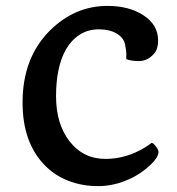

<svg xmlns="http://www.w3.org/2000/svg" viewBox="-20 -615 594 644"><path d="M403.3 -417 403.8 -434.6Q403.8 -443.8 399.4 -466.1Q395 -488.3 371.3 -502.4Q347.7 -516.6 311.3 -516.6Q274.9 -516.6 246.8 -498.3Q218.8 -480 201.2 -449.2Q168 -390.6 168 -292.5Q168 -199.7 212.9 -141.6Q258.8 -82 334 -82Q402.3 -82 464.8 -119.6Q480 -128.9 488.3 -135.7Q493.2 -135.7 499.5 -127.9Q511.7 -113.8 511.7 -105.2Q511.7 -96.7 504.9 -85.7Q498 -74.7 485.1 -62.3Q472.2 -49.8 454.1 -37.1Q436 -24.4 413.6 -14.2Q362.3 9.3 308.6 9.3Q254.9 9.3 208.3 -9Q161.6 -27.3 127.9 -63Q55.7 -138.7 55.7 -271Q55.7 -421.4 147.5 -512.7Q231 -595.2 340.3 -595.2Q412.1 -595.2 460 -564.5Q510.3 -532.2 510.3 -479.5Q510.3 -450.7 497.6 -436Q475.6 -410.2 446.5 -410.2Q417.5 -410.2 403.3 -417Z"/></svg>

Font: Quando
Style: Regular
Weight: 400
Version: Version 1.002